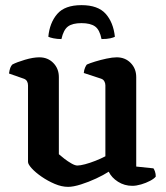

<svg xmlns="http://www.w3.org/2000/svg" viewBox="-20 -723 645 747"><path d="M245 4Q220 4 193 -7.5Q166 -19 142 -35.5Q118 -52 103.5 -68Q89 -84 89 -93V-391Q89 -400 85 -407Q81 -414 72 -417L15 -437Q17 -451 20 -459Q23 -467 28 -472Q45 -481 77 -490.5Q109 -500 133 -500Q166 -500 187.5 -478Q209 -456 209 -423V-123Q218 -115 231 -105Q244 -95 258 -87Q272 -79 281 -79Q292 -79 311 -84Q330 -89 351.5 -97.5Q373 -106 390 -115V-391Q390 -399 386 -406.5Q382 -414 373 -417L306 -439Q307 -451 311 -460Q315 -469 318 -472Q329 -477 350 -483.5Q371 -490 394.5 -495Q418 -500 434 -500Q467 -500 488.5 -478Q510 -456 510 -423V-75L577 -68Q580 -64 583 -55.5Q586 -47 586 -36Q580 -28 564 -19.5Q548 -11 529 -5.5Q510 0 495 0Q464 0 439 -16Q414 -32 403 -55Q383 -42 354 -28.5Q325 -15 295 -5.5Q265 4 245 4ZM297 -703Q361 -703 391 -669.5Q421 -636 427 -580Q422 -577 409 -574Q396 -571 375 -571Q368 -607 350 -620Q332 -633 297 -633Q262 -633 244.5 -620Q227 -607 219 -571Q202 -571 188 -574Q174 -577 168 -580Q173 -634 202.5 -668.5Q232 -703 297 -703Z"/></svg>

Font: Texturina 12pt SemiBold
Style: Regular
Weight: 600
Designer: Guillermo Torres Carreño
Foundry: Omnibus-Type
Version: Version 1.002